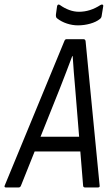

<svg xmlns="http://www.w3.org/2000/svg" viewBox="-49 -828 488 848"><path d="M-22 0Q-32 0 -28 -9L235 -646Q238 -655 245 -655H319Q328 -655 329 -646L391 -9Q393 0 383 0H327Q318 0 318 -9L283 -439Q280 -474 277 -509.5Q274 -545 272 -580H270Q257 -545 243.5 -510Q230 -475 216 -439L44 -9Q41 0 33 0ZM91 -159 116 -224H312L318 -159ZM295 -716Q271 -716 246.5 -724Q222 -732 203 -747Q197 -751 198 -764L203 -800Q204 -806 208 -807.5Q212 -809 217 -805Q235 -792 256.5 -784Q278 -776 300 -776Q349 -776 395 -806Q400 -809 404 -807.5Q408 -806 407 -801L400 -758Q399 -749 392 -744Q376 -731 349.5 -723.5Q323 -716 295 -716Z"/></svg>

Font: Sofia Sans Condensed
Style: Italic
Weight: 400
Italic angle: -9°
Designer: Botio Nikoltchev, Ani Petrova
Foundry: lettersoup
Version: Version 4.101